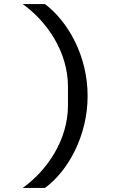

<svg xmlns="http://www.w3.org/2000/svg" viewBox="-20 -780 640 938"><path d="M408 -311C408 -507 313 -674 200 -760H91C210 -675 312 -526 312 -357V-265C312 -96 210 53 91 138H200C313 55 408 -117 408 -311Z"/></svg>

Font: IBM Mono Medium
Style: Regular
Weight: 500
Monospace: yes
Designer: Mike Abbink, Paul van der Laan, Pieter van Rosmalen
Foundry: Bold Monday
Version: Version 2.3